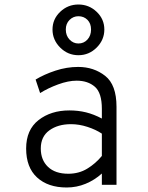

<svg xmlns="http://www.w3.org/2000/svg" viewBox="-20 -820 656 852"><path d="M96 -161Q96 -244 151 -287Q206 -330 288 -330Q327 -330 361.5 -321.5Q396 -313 432 -294V-337Q432 -408 401 -435Q370 -462 320 -462Q283 -462 238 -445.5Q193 -429 158 -407L138 -467Q176 -490 226 -506.5Q276 -523 327 -523Q396 -523 446.5 -483.5Q497 -444 497 -346V0H432V-50Q400 -21 360 -4.5Q320 12 276 12Q193 12 144.5 -32.5Q96 -77 96 -161ZM432 -128V-227Q405 -245 368 -257Q331 -269 295 -269Q237 -269 199 -241.5Q161 -214 161 -161Q161 -110 193 -79.5Q225 -49 283 -49Q330 -49 367 -71.5Q404 -94 432 -128ZM213 -689Q213 -735 247 -767.5Q281 -800 328 -800Q375 -800 409 -767.5Q443 -735 443 -689Q443 -643 409 -609Q375 -575 328 -575Q281 -575 247 -609Q213 -643 213 -689ZM384 -689Q384 -716 368 -732Q352 -748 328 -748Q305 -748 288.5 -731.5Q272 -715 272 -689Q272 -662 288.5 -644.5Q305 -627 328 -627Q352 -627 368 -644.5Q384 -662 384 -689Z"/></svg>

Font: Overpass Mono Light
Style: Regular
Weight: 300
Monospace: yes
Designer: Delve Withrington, Dave Bailey
Foundry: Delve Fonts
Version: Version 1.000;DELV;Overpass